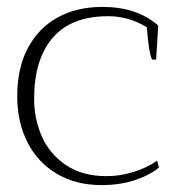

<svg xmlns="http://www.w3.org/2000/svg" viewBox="-20 -527 502 557"><path d="M30 -248Q30 -330 61 -388Q92 -446 147.5 -476.5Q203 -507 277 -507Q377 -507 439 -453L433 -354H421Q411 -377 406 -448Q353 -480 294 -480Q187 -480 133 -417.5Q79 -355 79 -240Q79 -182 101.5 -131Q124 -80 171.5 -48Q219 -16 289 -16Q329 -16 368.5 -28.5Q408 -41 436 -61L441 -41Q415 -19 371.5 -4.5Q328 10 274 10Q201 10 145.5 -22.5Q90 -55 60 -113.5Q30 -172 30 -248Z"/></svg>

Font: Trirong ExtraLight
Style: Regular
Weight: 275
Designer: Katatrad Team
Foundry: CadsonDemak
Version: Version 1.001